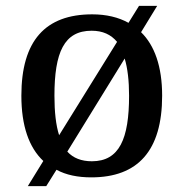

<svg xmlns="http://www.w3.org/2000/svg" viewBox="-20 -596 627 656"><path d="M128 -46 75 40H138L173 -16C206 2 246 10 292 10C451 10 534 -81 534 -269C534 -369 508 -441 462 -486L517 -576H455L419 -518C385 -537 343 -547 295 -547C135 -547 53 -457 53 -269C53 -166 79 -92 128 -46ZM380 -453 182 -134C171 -168 166 -214 166 -269C166 -417 199 -491 293 -491C331 -491 359 -478 380 -453ZM294 -45C258 -45 230 -56 210 -78L406 -396C416 -363 421 -320 421 -269C421 -122 388 -45 294 -45Z"/></svg>

Font: Noto Serif Tamil Medium
Style: Italic
Weight: 500
Italic angle: -12°
Designer: Indian Type Foundry, Tom Grace, and the Monotype Design Team
Foundry: Monotype Imaging Inc.
Version: Version 2.003